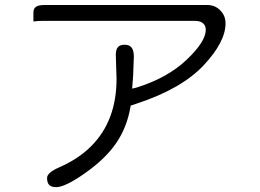

<svg xmlns="http://www.w3.org/2000/svg" viewBox="-20 -710 1040 769"><path d="M453.6 -522.5Q443.8 -513.2 443.8 -490.2L446.8 -394.5Q446.8 -226.1 345.2 -124.5Q293.9 -73.2 216.8 -39.6Q168.5 -18.6 168.5 2.9Q168.5 22 177.2 30.8Q186 39.6 205.1 39.6Q240.7 39.6 320.8 -16.6Q401.9 -73.7 445.1 -136.5Q488.3 -199.2 502.4 -281.2L503.4 -287.1L526.9 -294.9Q706.1 -353.5 795.4 -448.2Q883.3 -542 883.3 -616.2Q883.3 -645.5 865.2 -665Q862.8 -668 861.3 -669.4Q840.8 -689.9 810.5 -689.9H156.2Q130.9 -689.9 121.1 -680.2Q113.8 -672.9 113.8 -659.2V-624Q129.4 -626.5 156.2 -626.5H760.7Q783.7 -626.5 794.9 -615.2Q804.2 -606 804.2 -590.8Q804.2 -543.5 727.5 -470.7Q650.9 -397.9 527.3 -359.4L509.3 -355L513.2 -405.8L516.1 -483.4Q516.1 -510.7 504.9 -522Q496.1 -530.8 479 -530.8Q461.9 -530.8 453.6 -522.5Z"/></svg>

Font: YuPearl-ExtraLight
Style: ExtraLight
Weight: 200
Designer: Max Yao
Foundry: Max-Everyday
Version: Version 1.011; ttfautohint (v1.8.3)